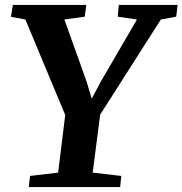

<svg xmlns="http://www.w3.org/2000/svg" viewBox="-20 -763 744 783"><path d="M97.5 0 102.5 -45.5 217 -59 246 -294 83.5 -683.5 24.5 -694.5 32.5 -743H332L325.5 -695L242.5 -683.5L333 -431L354 -360.5L391 -430L538.5 -683.5L460 -695L464.5 -743H704.5L698.5 -695L636 -683.5L388.5 -295.5L358 -59L474.5 -45.5L470 0Z"/></svg>

Font: Merriweather 24pt
Style: Bold Italic
Weight: 700
Italic angle: -7.8°
Designer: Eben Sorkin
Foundry: Eben Sorkin
Version: Version 2.101